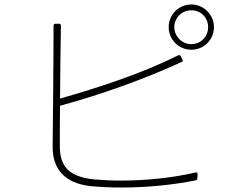

<svg xmlns="http://www.w3.org/2000/svg" viewBox="-20 -840 1040 857"><path d="M733 -719C733 -663 778 -618 834 -618C890 -618 935 -663 935 -719C935 -774 890 -820 834 -820C778 -820 733 -775 733 -719ZM834 -643C793 -643 758 -677 758 -719C758 -761 792 -794 834 -794C877 -794 909 -761 909 -719C909 -677 877 -643 834 -643ZM248 -368C435 -419 622 -486 790 -563C796 -565 797 -569 794 -575L787 -589C785 -594 781 -595 775 -593C614 -512 420 -449 248 -400C249 -506 250 -627 252 -725C252 -731 249 -734 243 -734H228C222 -734 219 -731 219 -725C219 -551 216 -290 215 -187C214 -93 261 -22 387 -9C429 -5 475 -3 522 -3C632 -3 750 -14 853 -35C859 -36 861 -39 861 -45L862 -62C862 -69 858 -72 852 -70C746 -45 625 -34 519 -34C477 -34 437 -36 402 -39C285 -51 246 -98 247 -193C247 -235 247 -297 248 -368Z"/></svg>

Font: LINE Seed JP_OTF Thin
Style: Regular
Weight: 250
Designer: LY Corporation & Fontrix & Fontworks
Version: Version 1.007